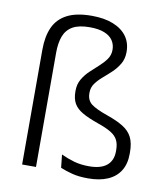

<svg xmlns="http://www.w3.org/2000/svg" viewBox="-78 -742 715 818"><g transform="rotate(10 279.0 -333.5)"><path d="M71 -496.5Q71 -554 89 -593.8Q107 -633.5 147.2 -654.5Q187.5 -675.5 254 -675.5Q308.5 -675.5 347 -660Q385.5 -644.5 405.8 -616.5Q426 -588.5 426 -549.5Q426 -519.5 413.2 -497.8Q400.5 -476 381.8 -458.2Q363 -440.5 344.2 -424.5Q325.5 -408.5 313 -391.2Q300.5 -374 300.5 -352V-349Q300.5 -318.5 321.2 -302.5Q342 -286.5 392.5 -269Q435.5 -254 462.5 -237.2Q489.5 -220.5 502 -195.5Q514.5 -170.5 514.5 -131V-124Q514.5 -80.5 496 -50.8Q477.5 -21 442.5 -5.8Q407.5 9.5 357.5 9.5Q317.5 9.5 288.5 2Q259.5 -5.5 237 -15L231 -71.5Q260 -58 288.5 -50Q317 -42 352.5 -42Q403.5 -42 429.2 -63.2Q455 -84.5 455 -124.5V-130Q455 -156 446.2 -173.2Q437.5 -190.5 416.8 -203.2Q396 -216 359.5 -228.5Q316.5 -243.5 290.2 -258.5Q264 -273.5 252.2 -294Q240.5 -314.5 240.5 -346V-349Q240.5 -377.5 253.2 -399.2Q266 -421 284.5 -438.5Q303 -456 321.5 -472.5Q340 -489 352.8 -507Q365.5 -525 365.5 -548Q365.5 -570.5 353.8 -588.2Q342 -606 317.2 -616Q292.5 -626 253.5 -626Q207 -626 180.2 -610.8Q153.5 -595.5 142.2 -566Q131 -536.5 131 -494V0H71Z"/></g></svg>

Font: Anek Tamil Light
Style: Regular
Weight: 300
Designer: Aadarsh Rajan (Tamil), Yesha Goshar (Latin)
Foundry: Ek Type
Version: Version 1.003